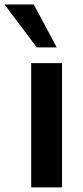

<svg xmlns="http://www.w3.org/2000/svg" viewBox="-65 -813 359 833"><path d="M204.1 0V-539.1H70.3V0ZM181.2 -607.4 81.5 -793.5H-45.4L94.7 -607.4Z"/></svg>

Font: Winston SemiBold
Style: Regular
Weight: 600
Designer: Vernon Adams, Kim Jin-seong, David Berlow, Cristiano Sobral
Foundry: The Winston Project Authors
Version: Version 3.004